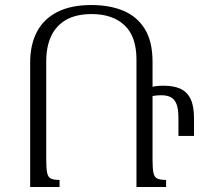

<svg xmlns="http://www.w3.org/2000/svg" viewBox="-20 -744 798 764"><path d="M217 0H100V-495Q100 -566 127 -617.5Q154 -669 208.5 -696.5Q263 -724 343 -724Q418 -724 472.5 -700.5Q527 -677 557 -627.5Q587 -578 587 -498V-109Q587 -74 590.5 -56.5Q594 -39 606 -33.5Q618 -28 641 -28V0H523V-507Q523 -599 475.5 -643.5Q428 -688 345 -688Q283 -688 243 -665Q203 -642 183.5 -600Q164 -558 164 -501V-109Q164 -74 167.5 -56.5Q171 -39 182.5 -33.5Q194 -28 217 -28ZM570 -395Q584 -399 599 -401Q614 -403 631 -403Q671 -403 697.5 -391Q724 -379 738 -351Q752 -323 752 -274V-203H690V-275Q690 -310 682.5 -329.5Q675 -349 660 -357Q645 -365 622 -365Q607 -365 593.5 -363Q580 -361 570 -357Z"/></svg>

Font: Noto Serif Armenian Light
Style: Regular
Weight: 300
Version: Version 2.007